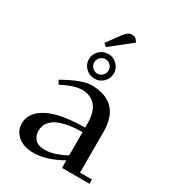

<svg xmlns="http://www.w3.org/2000/svg" viewBox="-192 -900 914 1013"><g transform="rotate(30 265.0 -393.5)"><path d="M41 -97.2Q41 -147.5 81.5 -181.4Q122.1 -215.3 188 -230.2Q253.9 -245.1 341.8 -245.1V-270Q341.8 -339.8 312 -375Q282.2 -410.2 228 -410.2Q183.1 -410.2 106.9 -371.1L94.2 -394Q203.1 -456.1 259.8 -456.1Q347.2 -456.1 392.1 -410.2Q437 -364.3 437 -274.9V-25.9H509.8V0H342.8L341.8 -23.9V-45.9Q249 6.8 171.9 6.8Q111.8 6.8 76.4 -22.7Q41 -52.2 41 -97.2ZM136.2 -106.9Q136.2 -79.6 154.3 -58.3Q172.4 -37.1 215.8 -37.1Q247.6 -37.1 282.7 -49.6Q317.9 -62 341.8 -76.2V-217.8Q302.2 -217.8 268.1 -212.6Q233.9 -207.5 202.9 -195.6Q171.9 -183.6 154.1 -160.9Q136.2 -138.2 136.2 -106.9ZM178.2 -567.9Q178.2 -599.1 200.7 -621.1Q223.1 -643.1 254.9 -643.1Q285.6 -643.1 307.9 -620.8Q330.1 -598.6 330.1 -567.9Q330.1 -537.1 307.9 -515.1Q285.6 -493.2 254.9 -493.2Q223.1 -493.2 200.7 -515.1Q178.2 -537.1 178.2 -567.9ZM206.1 -683.1 264.2 -762.2Q278.8 -780.8 288.6 -787.4Q298.3 -793.9 313 -793.9Q318.4 -793.9 324 -792.2Q329.6 -790.5 332 -789.1L335 -787.1L350.1 -768.1L224.1 -668ZM223.9 -598.9Q210.9 -585.9 210.9 -567.9Q210.9 -549.8 223.9 -536.9Q236.8 -523.9 254.9 -523.9Q272.9 -523.9 285.4 -536.9Q297.9 -549.8 297.9 -567.9Q297.9 -585.9 285.4 -598.9Q272.9 -611.8 254.9 -611.8Q236.8 -611.8 223.9 -598.9Z"/></g></svg>

Font: Dehuti Alt
Style: Bold
Weight: 700
Version: Version 1.2